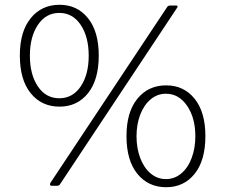

<svg xmlns="http://www.w3.org/2000/svg" viewBox="-20 -773 942 803"><path d="M348 -697C318 -734.3 278.3 -753 229 -753C179 -753 138.8 -734.3 108.5 -697C78.2 -659.7 63 -607.7 63 -541C63 -473 78.2 -420.3 108.5 -383C138.8 -345.7 179 -327 229 -327C278.3 -327 318 -345.7 348 -383C378 -420.3 393 -473 393 -541C393 -607.7 378 -659.7 348 -697ZM232 -4 721 -741C724.3 -747 722.7 -750 716 -750H693C687 -750 682.7 -748.3 680 -745L192 -10C190 -7.3 189 -4.7 189 -2C189 2 192 4 198 4H216C220.7 4 224 3.5 226 2.5C228 1.5 230 -0.7 232 -4ZM317.5 -411.5C295.2 -378.5 265.3 -362 228 -362C190.7 -362 160.8 -378.5 138.5 -411.5C116.2 -444.5 105 -487.3 105 -540C105 -592.7 116.2 -635.7 138.5 -669C160.8 -702.3 190.7 -719 228 -719C265.3 -719 295.2 -702.3 317.5 -669C339.8 -635.7 351 -592.7 351 -540C351 -487.3 339.8 -444.5 317.5 -411.5ZM794 -360C764 -397.3 724.3 -416 675 -416C625 -416 584.8 -397.3 554.5 -360C524.2 -322.7 509 -270.7 509 -204C509 -136 524.2 -83.3 554.5 -46C584.8 -8.7 625 10 675 10C724.3 10 764 -8.7 794 -46C824 -83.3 839 -136 839 -204C839 -270.7 824 -322.7 794 -360ZM738 -47.5C719.3 -31.8 698 -24 674 -24C650 -24 628.7 -31.8 610 -47.5C591.3 -63.2 576.8 -84.7 566.5 -112C556.2 -139.3 551 -169.7 551 -203C551 -236.3 556.2 -266.5 566.5 -293.5C576.8 -320.5 591.3 -341.8 610 -357.5C628.7 -373.2 650 -381 674 -381C710 -381 739.5 -364.2 762.5 -330.5C785.5 -296.8 797 -254.3 797 -203C797 -169.7 791.8 -139.3 781.5 -112C771.2 -84.7 756.7 -63.2 738 -47.5Z"/></svg>

Font: Libre Franklin ExtraLight
Style: Regular
Weight: 275
Designer: Pablo Impallari, Rodrigo Fuenzalida
Foundry: Impallari Type
Version: Version 1.002; ttfautohint (v1.5)